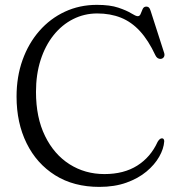

<svg xmlns="http://www.w3.org/2000/svg" viewBox="-20 -734 714 771"><path d="M639.5 -166.5Q637.5 -136.5 619.2 -104.5Q601 -72.5 568 -45Q535 -17.5 487.5 -0.5Q440 16.5 379 16.5Q276 16.5 201.5 -30.2Q127 -77 86.8 -158.8Q46.5 -240.5 46.5 -346Q46.5 -426 70.5 -493Q94.5 -560 138 -609.8Q181.5 -659.5 240.5 -687Q299.5 -714.5 369 -714.5Q422 -714.5 455.2 -703.2Q488.5 -692 507 -680.5Q525.5 -669 533 -669Q541.5 -669 545 -678.8Q548.5 -688.5 553 -698Q557.5 -707.5 567.5 -707.5Q574 -707.5 578 -703.8Q582 -700 585 -690L639.5 -520.5Q642 -511.5 638 -505Q634 -498.5 625.5 -497.5Q618.5 -497 613 -500.8Q607.5 -504.5 604 -512Q576 -572 542 -609Q508 -646 465.5 -663Q423 -680 370.5 -680Q318.5 -680 273.5 -657.2Q228.5 -634.5 195 -592.5Q161.5 -550.5 143 -492.8Q124.5 -435 124.5 -365Q124.5 -262 160.8 -188Q197 -114 259.2 -74.5Q321.5 -35 399.5 -35Q477.5 -35 531.2 -69Q585 -103 613 -164.5Q617.5 -172 622 -175.5Q626.5 -179 631.5 -178.5Q635.5 -178 637.5 -174.8Q639.5 -171.5 639.5 -166.5Z"/></svg>

Font: Fraunces 48pt Soft Wonky Light
Style: Regular
Weight: 300
Version: Version 1.000;[b76b70a41]